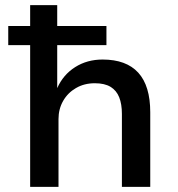

<svg xmlns="http://www.w3.org/2000/svg" viewBox="-20 -725 691 745"><path d="M97 0V-550H12V-624H97V-705H202V-624H393V-550H202V-383Q225 -435 271.5 -464.5Q318 -494 378 -494Q470 -494 516.5 -443Q563 -392 563 -289V0H453V-283Q453 -321 442.5 -347.5Q432 -374 409 -388Q386 -402 348 -402Q307 -402 275 -383.5Q243 -365 225 -333.5Q207 -302 207 -263V0Z"/></svg>

Font: Nunito Sans 8pt SemiBold
Style: Regular
Weight: 600
Version: Version 3.101;gftools[0.9.27]